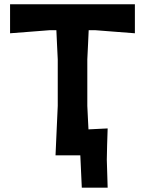

<svg xmlns="http://www.w3.org/2000/svg" viewBox="-20 -733 684 906"><path d="M242 0Q244.5 -57.5 247 -112Q249.5 -166.5 252.5 -233.5V-453Q250.5 -491 249 -524.8Q247.5 -558.5 246 -590.5H214.5Q156.5 -586 112 -582.5Q67.5 -579 27.5 -576V-713H616.5V-576Q576.5 -579 532 -582.5Q487.5 -586 429.5 -590.5H398.5Q397 -558.5 395.5 -524.8Q394 -491 392 -453V-233.5Q393.5 -203 394.8 -175.8Q396 -148.5 397.5 -122.5Q420 -123.5 442.8 -124.8Q465.5 -126 488 -127Q486.5 -85.5 485.5 -49.5Q484.5 -13.5 484 20.5Q485 53 486 86.2Q487 119.5 488 152.5H366L359 0Z"/></svg>

Font: Commissioner Loud SemiBold
Style: Regular
Weight: 600
Designer: Kostas Bartsokas
Foundry: Kostas Bartsokas
Version: Version 1.000; ttfautohint (v1.8.3)